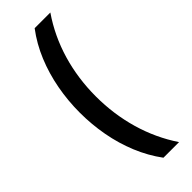

<svg xmlns="http://www.w3.org/2000/svg" viewBox="-283 -762 904 904"><g transform="rotate(-45 169.0 -310.0)"><path d="M188 120Q144.5 61 116 -8.2Q87.5 -77.5 73.5 -153.5Q59.5 -229.5 59.5 -308.5Q59.5 -387.5 73.8 -464.2Q88 -541 117 -611Q146 -681 190.5 -740H295Q231.5 -647.5 199.2 -538Q167 -428.5 167 -308.5Q167 -190.5 198.5 -81.5Q230 27.5 292 120Z"/></g></svg>

Font: Encode Sans SC Condensed Thin Medium
Style: Regular
Weight: 500
Version: Version 3.002